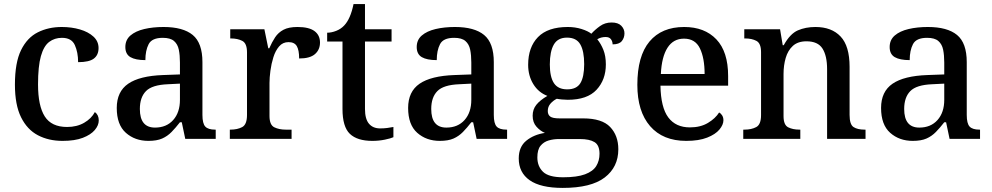

<svg xmlns="http://www.w3.org/2000/svg" viewBox="-20 -679 4853 939"><path d="M286 10Q218 10 165.5 -17.5Q113 -45 83 -105.5Q53 -166 53 -265Q53 -373 83 -434Q113 -495 165 -521Q217 -547 282 -547Q330 -547 371 -535Q412 -523 437 -500Q462 -477 462 -444Q462 -410 439 -392.5Q416 -375 362 -375Q362 -423 346 -458.5Q330 -494 283 -494Q247 -494 220.5 -474Q194 -454 180 -404.5Q166 -355 166 -266Q166 -161 199 -109.5Q232 -58 308 -58Q356 -58 391.5 -78.5Q427 -99 444 -131Q463 -117 463 -90Q463 -66 443.5 -43Q424 -20 385 -5Q346 10 286 10Z M706 10Q640 10 595.5 -29.5Q551 -69 551 -151Q551 -231 607 -269.5Q663 -308 778 -312L860 -315V-373Q860 -409 854.5 -436Q849 -463 831 -478.5Q813 -494 776 -494Q723 -494 707 -463Q691 -432 691 -385Q643 -385 618 -399.5Q593 -414 593 -449Q593 -484 618 -505.5Q643 -527 685.5 -537Q728 -547 780 -547Q875 -547 922.5 -508Q970 -469 970 -375V-117Q970 -75 984 -60Q998 -45 1032 -45H1035V0H886L869 -81H860Q839 -54 819 -33.5Q799 -13 773 -1.5Q747 10 706 10ZM738 -55Q794 -55 827 -92Q860 -129 860 -191V-270L801 -267Q724 -264 694 -233.5Q664 -203 664 -146Q664 -55 738 -55Z M1104 0V-45H1107Q1141 -45 1164.5 -57.5Q1188 -70 1188 -117V-423Q1188 -467 1165 -479Q1142 -491 1109 -491H1106V-536H1273L1292 -443H1297Q1310 -473 1325.5 -496.5Q1341 -520 1366.5 -533.5Q1392 -547 1435 -547Q1491 -547 1518 -527Q1545 -507 1545 -471Q1545 -436 1520.5 -414.5Q1496 -393 1443 -393Q1443 -434 1431.5 -453.5Q1420 -473 1391 -473Q1363 -473 1345 -452Q1327 -431 1317 -399Q1307 -367 1302.5 -333Q1298 -299 1298 -273V-112Q1298 -68 1321.5 -56.5Q1345 -45 1377 -45H1406V0Z M1801 10Q1727 10 1691 -24.5Q1655 -59 1655 -146V-476H1580V-519Q1601 -519 1624 -528Q1647 -537 1663 -554Q1694 -586 1709 -659H1765V-536H1895V-476H1765V-146Q1765 -97 1784.5 -74Q1804 -51 1839 -51Q1857 -51 1873 -53Q1889 -55 1904 -58V-8Q1891 -2 1862 4Q1833 10 1801 10Z M2131 10Q2065 10 2020.5 -29.5Q1976 -69 1976 -151Q1976 -231 2032 -269.5Q2088 -308 2203 -312L2285 -315V-373Q2285 -409 2279.5 -436Q2274 -463 2256 -478.5Q2238 -494 2201 -494Q2148 -494 2132 -463Q2116 -432 2116 -385Q2068 -385 2043 -399.5Q2018 -414 2018 -449Q2018 -484 2043 -505.5Q2068 -527 2110.5 -537Q2153 -547 2205 -547Q2300 -547 2347.5 -508Q2395 -469 2395 -375V-117Q2395 -75 2409 -60Q2423 -45 2457 -45H2460V0H2311L2294 -81H2285Q2264 -54 2244 -33.5Q2224 -13 2198 -1.5Q2172 10 2131 10ZM2163 -55Q2219 -55 2252 -92Q2285 -129 2285 -191V-270L2226 -267Q2149 -264 2119 -233.5Q2089 -203 2089 -146Q2089 -55 2163 -55Z M2732 240Q2624 240 2570.5 202.5Q2517 165 2517 96Q2517 39 2554 9Q2591 -21 2645 -29Q2623 -38 2604 -59Q2585 -80 2585 -113Q2585 -144 2603 -166.5Q2621 -189 2657 -210Q2613 -227 2588 -268Q2563 -309 2563 -362Q2563 -448 2611 -497.5Q2659 -547 2757 -547Q2793 -547 2824.5 -537Q2856 -527 2872 -514Q2890 -534 2914.5 -551.5Q2939 -569 2971 -569Q3003 -569 3018.5 -553Q3034 -537 3034 -516Q3034 -494 3021 -478Q3008 -462 2976 -462Q2976 -476 2968 -487Q2960 -498 2942 -498Q2919 -498 2901 -487Q2919 -465 2931 -435Q2943 -405 2943 -364Q2943 -289 2897.5 -240Q2852 -191 2757 -191Q2745 -191 2728.5 -192.5Q2712 -194 2703 -196Q2685 -187 2672 -172Q2659 -157 2659 -136Q2659 -118 2671 -109Q2683 -100 2717 -100H2832Q2924 -100 2964 -58Q3004 -16 3004 51Q3004 138 2937.5 189Q2871 240 2732 240ZM2754 -242Q2800 -242 2818.5 -272.5Q2837 -303 2837 -365Q2837 -429 2818 -462Q2799 -495 2753 -495Q2708 -495 2688.5 -461Q2669 -427 2669 -364Q2669 -303 2689 -272.5Q2709 -242 2754 -242ZM2734 188Q2802 188 2841 173.5Q2880 159 2896 133Q2912 107 2912 73Q2912 31 2887.5 16Q2863 1 2816 1H2713Q2687 1 2663 8Q2639 15 2623.5 34Q2608 53 2608 91Q2608 134 2635.5 161Q2663 188 2734 188Z M3336 10Q3222 10 3159.5 -62Q3097 -134 3097 -264Q3097 -405 3156.5 -476Q3216 -547 3326 -547Q3426 -547 3483.5 -486.5Q3541 -426 3541 -307V-260H3210Q3212 -153 3248.5 -104.5Q3285 -56 3354 -56Q3406 -56 3442.5 -78Q3479 -100 3497 -129Q3505 -125 3511.5 -115Q3518 -105 3518 -91Q3518 -69 3498.5 -45.5Q3479 -22 3438.5 -6Q3398 10 3336 10ZM3426 -317Q3426 -395 3403 -442.5Q3380 -490 3325 -490Q3273 -490 3244.5 -445.5Q3216 -401 3212 -317Z M3615 0V-45H3621Q3655 -45 3678.5 -57.5Q3702 -70 3702 -116V-424Q3702 -467 3679.5 -479Q3657 -491 3624 -491H3620V-536H3795L3808 -458H3813Q3844 -514 3882 -530.5Q3920 -547 3968 -547Q4047 -547 4091 -500.5Q4135 -454 4135 -352V-117Q4135 -70 4154.5 -57.5Q4174 -45 4208 -45H4213V0H4025V-341Q4025 -406 4002.5 -441.5Q3980 -477 3924 -477Q3882 -477 3857.5 -454.5Q3833 -432 3822.5 -395.5Q3812 -359 3812 -317V-111Q3812 -68 3834.5 -56.5Q3857 -45 3890 -45H3894V0Z M4444 10Q4378 10 4333.5 -29.5Q4289 -69 4289 -151Q4289 -231 4345 -269.5Q4401 -308 4516 -312L4598 -315V-373Q4598 -409 4592.5 -436Q4587 -463 4569 -478.5Q4551 -494 4514 -494Q4461 -494 4445 -463Q4429 -432 4429 -385Q4381 -385 4356 -399.5Q4331 -414 4331 -449Q4331 -484 4356 -505.5Q4381 -527 4423.5 -537Q4466 -547 4518 -547Q4613 -547 4660.5 -508Q4708 -469 4708 -375V-117Q4708 -75 4722 -60Q4736 -45 4770 -45H4773V0H4624L4607 -81H4598Q4577 -54 4557 -33.5Q4537 -13 4511 -1.5Q4485 10 4444 10ZM4476 -55Q4532 -55 4565 -92Q4598 -129 4598 -191V-270L4539 -267Q4462 -264 4432 -233.5Q4402 -203 4402 -146Q4402 -55 4476 -55Z"/></svg>

Font: Noto Serif NP Hmong Medium
Style: Regular
Weight: 500
Designer: Dalton Maag Ltd
Foundry: Dalton Maag Ltd
Version: Version 1.001; ttfautohint (v1.8.4.7-5d5b)